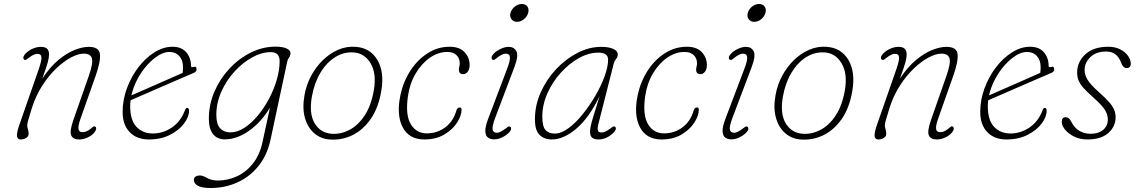

<svg xmlns="http://www.w3.org/2000/svg" viewBox="-20 -692 5700 963"><path d="M102 -392.5Q97.5 -395 97 -401Q96.5 -407 100.5 -413.5Q113 -432.5 137.5 -444.8Q162 -457 184 -457Q207.5 -457 216.8 -447Q226 -437 226 -418.5Q226 -402.5 219.2 -378Q212.5 -353.5 192 -297.5Q231 -356.5 273 -391.2Q315 -426 354.5 -441.5Q394 -457 425 -457Q477 -457 481.2 -420.8Q485.5 -384.5 459.5 -311L383.5 -96Q371 -60 373.8 -44.5Q376.5 -29 393.5 -29Q403 -29 412.8 -32.8Q422.5 -36.5 434.5 -46Q441.5 -52 446.5 -56Q451.5 -60 457.5 -57Q462 -55 462.2 -48.8Q462.5 -42.5 459.5 -37Q449.5 -18 425.2 -5.2Q401 7.5 377 7.5Q345.5 7.5 337 -13.8Q328.5 -35 348.5 -91.5L426 -313Q448 -376.5 440.8 -399.8Q433.5 -423 400.5 -423Q372.5 -423 336.2 -403.8Q300 -384.5 262.2 -348.8Q224.5 -313 192 -262.5Q159.5 -212 139.5 -149Q124.5 -101 120.5 -85.8Q116.5 -70.5 116.5 -62Q116.5 -55.5 120 -44.2Q123.5 -33 123.5 -21Q123.5 -8 111.5 -0.2Q99.5 7.5 83.5 7.5Q67.5 7.5 65.2 -9.2Q63 -26 78.5 -70L174.5 -345.5Q189.5 -389.5 187.8 -405.8Q186 -422 167.5 -422Q159.5 -422 149.5 -417.8Q139.5 -413.5 126.5 -403.5Q119 -398 113.5 -393.8Q108 -389.5 102 -392.5Z M928 -136Q928 -105.5 903 -72.2Q878 -39 832.8 -15.8Q787.5 7.5 727 7.5Q665.5 7.5 630.2 -29.5Q595 -66.5 595 -130Q595 -191 616.5 -249.2Q638 -307.5 674 -354.5Q710 -401.5 754.5 -429.5Q799 -457.5 845 -457.5Q890.5 -457.5 914.2 -429.8Q938 -402 938 -362Q938 -352.5 950 -356Q966 -361.5 966 -344Q966 -332.5 951 -326Q914.5 -310.5 867.2 -290Q820 -269.5 772.8 -249Q725.5 -228.5 688.2 -212.2Q651 -196 635 -189Q633 -174 633 -160Q633 -89 664.5 -55.8Q696 -22.5 747 -22.5Q797.5 -22.5 842 -52.5Q886.5 -82.5 908 -140Q912 -151 919 -151Q928 -151 928 -136ZM829 -431.5Q803 -431.5 774 -413.5Q745 -395.5 717.5 -364.8Q690 -334 669.2 -294.8Q648.5 -255.5 639 -213.5Q657 -221.5 688 -235Q719 -248.5 756 -264.8Q793 -281 829.8 -297.2Q866.5 -313.5 896 -326.5Q898 -337.5 898 -355Q898 -390 879.2 -410.8Q860.5 -431.5 829 -431.5Z M1337 8Q1320 87 1276 141.2Q1232 195.5 1170 223.2Q1108 251 1036.5 251Q992 251 972.2 239.5Q952.5 228 952.5 211Q952.5 199 961.2 193.5Q970 188 982.5 188Q997 188 1019 200.8Q1041 213.5 1072.5 213.5Q1122 213.5 1168 192.5Q1214 171.5 1248.5 128.2Q1283 85 1297 19L1334 -152Q1291 -80 1229.8 -36.5Q1168.5 7 1107 7Q1069.5 7 1048.5 -19.5Q1027.5 -46 1027.5 -97Q1027.5 -167 1055.2 -231.8Q1083 -296.5 1130.5 -347.5Q1178 -398.5 1237.8 -428.2Q1297.5 -458 1361.5 -458Q1398 -458 1417.5 -448.8Q1437 -439.5 1437 -426.5Q1437 -412.5 1430.2 -404.2Q1423.5 -396 1420.5 -382.5ZM1065 -116Q1065 -69.5 1084 -48.8Q1103 -28 1136 -28Q1170 -28 1205 -50.5Q1240 -73 1271.8 -110.8Q1303.5 -148.5 1328.5 -195.2Q1353.5 -242 1368 -291.5Q1382.5 -341 1382.5 -385.5Q1382.5 -430.5 1338 -430.5Q1292.5 -430.5 1244.5 -404Q1196.5 -377.5 1155.8 -332.8Q1115 -288 1090 -231.8Q1065 -175.5 1065 -116Z M1766 -457Q1838 -451 1873.2 -390.5Q1908.5 -330 1892.5 -237Q1878.5 -151.5 1839.5 -95.5Q1800.5 -39.5 1746.5 -13.5Q1692.5 12.5 1632 7.5Q1588 4 1555.5 -24.2Q1523 -52.5 1509.2 -101.5Q1495.5 -150.5 1507.5 -216Q1516.5 -266.5 1540.5 -311.5Q1564.5 -356.5 1599.5 -390.5Q1634.5 -424.5 1677 -442.8Q1719.5 -461 1766 -457ZM1644.5 -21Q1688.5 -18 1731.8 -40Q1775 -62 1808.5 -112Q1842 -162 1855.5 -242Q1869 -323 1838.8 -374.2Q1808.5 -425.5 1753.5 -429Q1705 -432.5 1661.8 -405.8Q1618.5 -379 1587.8 -328.2Q1557 -277.5 1544.5 -209Q1529 -123 1558 -74Q1587 -25 1644.5 -21Z M2223.5 -431.5Q2178 -431.5 2136.2 -402.5Q2094.5 -373.5 2064.8 -323.2Q2035 -273 2026 -209.5Q2012.5 -114.5 2040.5 -68.8Q2068.5 -23 2120.5 -23Q2172 -23 2212.5 -52.8Q2253 -82.5 2268.5 -136Q2273 -153 2286 -153Q2295 -153 2295 -142Q2295 -112 2272.5 -77Q2250 -42 2208.2 -17.2Q2166.5 7.5 2108 7.5Q2031.5 7.5 1999.5 -54.2Q1967.5 -116 1988.5 -215.5Q2003 -283 2038.5 -337.8Q2074 -392.5 2124.8 -425Q2175.5 -457.5 2235 -457.5Q2285 -457.5 2310.2 -430.2Q2335.5 -403 2335.5 -366Q2335.5 -344.5 2325.8 -332.2Q2316 -320 2303 -320Q2281.5 -320 2281.5 -343Q2281.5 -349.5 2283.8 -358Q2286 -366.5 2286 -374.5Q2286 -399.5 2269.5 -415.5Q2253 -431.5 2223.5 -431.5Z M2573 -582.5Q2555 -582.5 2545.2 -595.8Q2535.5 -609 2540.5 -627Q2546 -646.5 2562.5 -659.2Q2579 -672 2597 -672Q2616 -672 2625.2 -659.2Q2634.5 -646.5 2629 -627Q2624 -609 2608 -595.8Q2592 -582.5 2573 -582.5ZM2464.5 -103Q2447.5 -58 2450.8 -42Q2454 -26 2472.5 -26Q2486.5 -26 2513.5 -45.5Q2520.5 -51 2526.5 -55.2Q2532.5 -59.5 2538.5 -56.5Q2543 -54.5 2543.5 -48.2Q2544 -42 2540 -35.5Q2530.5 -21 2506.5 -7Q2482.5 7 2457.5 7Q2440 7 2427.8 -1.8Q2415.5 -10.5 2414.2 -32.8Q2413 -55 2428 -95L2523 -345.5Q2539.5 -388.5 2537.5 -405.8Q2535.5 -423 2516.5 -423Q2500 -423 2475 -403.5Q2468.5 -398.5 2462.5 -394Q2456.5 -389.5 2450.5 -392.5Q2446 -395 2445.5 -401Q2445 -407 2449 -413.5Q2461 -431.5 2485.5 -444.2Q2510 -457 2531.5 -457Q2558 -457 2570 -435.2Q2582 -413.5 2559.5 -354Z M2981 -69Q2976 -49.5 2978.5 -38.5Q2981 -27.5 2998 -27.5Q3008 -27.5 3018 -32.8Q3028 -38 3039 -46Q3048 -53 3053.5 -56.2Q3059 -59.5 3063.5 -57Q3074 -51 3065 -36Q3056 -22 3032.5 -7.2Q3009 7.5 2981.5 7.5Q2961.5 7.5 2950.5 -1Q2939.5 -9.5 2939.5 -31Q2939.5 -43.5 2943 -60.5Q2946.5 -77.5 2957 -111.5Q2967.5 -145.5 2987.5 -210Q2935 -101.5 2871 -47Q2807 7.5 2747.5 7.5Q2710 7.5 2686.5 -15.2Q2663 -38 2663 -93.5Q2663 -163.5 2692 -228.5Q2721 -293.5 2769.2 -345Q2817.5 -396.5 2876.5 -426.8Q2935.5 -457 2995.5 -457Q3032.5 -457 3055.5 -447Q3078.5 -437 3078.5 -419Q3078.5 -406.5 3070 -396.2Q3061.5 -386 3058.5 -374ZM2700 -107Q2700 -58 2716 -40Q2732 -22 2763 -22Q2794.5 -22 2831 -48.8Q2867.5 -75.5 2902.5 -119Q2937.5 -162.5 2966.5 -212.5Q2995.5 -262.5 3012.8 -310.2Q3030 -358 3030 -393Q3030 -428 2981 -428Q2933 -428 2883.8 -400.8Q2834.5 -373.5 2792.8 -327.2Q2751 -281 2725.5 -223.8Q2700 -166.5 2700 -107Z M3413.5 -431.5Q3368 -431.5 3326.2 -402.5Q3284.5 -373.5 3254.8 -323.2Q3225 -273 3216 -209.5Q3202.5 -114.5 3230.5 -68.8Q3258.5 -23 3310.5 -23Q3362 -23 3402.5 -52.8Q3443 -82.5 3458.5 -136Q3463 -153 3476 -153Q3485 -153 3485 -142Q3485 -112 3462.5 -77Q3440 -42 3398.2 -17.2Q3356.5 7.5 3298 7.5Q3221.5 7.5 3189.5 -54.2Q3157.5 -116 3178.5 -215.5Q3193 -283 3228.5 -337.8Q3264 -392.5 3314.8 -425Q3365.5 -457.5 3425 -457.5Q3475 -457.5 3500.2 -430.2Q3525.5 -403 3525.5 -366Q3525.5 -344.5 3515.8 -332.2Q3506 -320 3493 -320Q3471.5 -320 3471.5 -343Q3471.5 -349.5 3473.8 -358Q3476 -366.5 3476 -374.5Q3476 -399.5 3459.5 -415.5Q3443 -431.5 3413.5 -431.5Z M3763 -582.5Q3745 -582.5 3735.2 -595.8Q3725.5 -609 3730.5 -627Q3736 -646.5 3752.5 -659.2Q3769 -672 3787 -672Q3806 -672 3815.2 -659.2Q3824.5 -646.5 3819 -627Q3814 -609 3798 -595.8Q3782 -582.5 3763 -582.5ZM3654.5 -103Q3637.5 -58 3640.8 -42Q3644 -26 3662.5 -26Q3676.5 -26 3703.5 -45.5Q3710.5 -51 3716.5 -55.2Q3722.5 -59.5 3728.5 -56.5Q3733 -54.5 3733.5 -48.2Q3734 -42 3730 -35.5Q3720.5 -21 3696.5 -7Q3672.5 7 3647.5 7Q3630 7 3617.8 -1.8Q3605.5 -10.5 3604.2 -32.8Q3603 -55 3618 -95L3713 -345.5Q3729.5 -388.5 3727.5 -405.8Q3725.5 -423 3706.5 -423Q3690 -423 3665 -403.5Q3658.5 -398.5 3652.5 -394Q3646.5 -389.5 3640.5 -392.5Q3636 -395 3635.5 -401Q3635 -407 3639 -413.5Q3651 -431.5 3675.5 -444.2Q3700 -457 3721.5 -457Q3748 -457 3760 -435.2Q3772 -413.5 3749.5 -354Z M4128.5 -457Q4200.5 -451 4235.8 -390.5Q4271 -330 4255 -237Q4241 -151.5 4202 -95.5Q4163 -39.5 4109 -13.5Q4055 12.5 3994.5 7.5Q3950.5 4 3918 -24.2Q3885.5 -52.5 3871.8 -101.5Q3858 -150.5 3870 -216Q3879 -266.5 3903 -311.5Q3927 -356.5 3962 -390.5Q3997 -424.5 4039.5 -442.8Q4082 -461 4128.5 -457ZM4007 -21Q4051 -18 4094.2 -40Q4137.5 -62 4171 -112Q4204.5 -162 4218 -242Q4231.5 -323 4201.2 -374.2Q4171 -425.5 4116 -429Q4067.5 -432.5 4024.2 -405.8Q3981 -379 3950.2 -328.2Q3919.5 -277.5 3907 -209Q3891.5 -123 3920.5 -74Q3949.5 -25 4007 -21Z M4403.5 -392.5Q4399 -395 4398.5 -401Q4398 -407 4402 -413.5Q4414.5 -432.5 4439 -444.8Q4463.5 -457 4485.5 -457Q4509 -457 4518.2 -447Q4527.5 -437 4527.5 -418.5Q4527.5 -402.5 4520.8 -378Q4514 -353.5 4493.5 -297.5Q4532.5 -356.5 4574.5 -391.2Q4616.5 -426 4656 -441.5Q4695.5 -457 4726.5 -457Q4778.5 -457 4782.8 -420.8Q4787 -384.5 4761 -311L4685 -96Q4672.5 -60 4675.2 -44.5Q4678 -29 4695 -29Q4704.5 -29 4714.2 -32.8Q4724 -36.5 4736 -46Q4743 -52 4748 -56Q4753 -60 4759 -57Q4763.5 -55 4763.8 -48.8Q4764 -42.5 4761 -37Q4751 -18 4726.8 -5.2Q4702.5 7.5 4678.5 7.5Q4647 7.5 4638.5 -13.8Q4630 -35 4650 -91.5L4727.5 -313Q4749.5 -376.5 4742.2 -399.8Q4735 -423 4702 -423Q4674 -423 4637.8 -403.8Q4601.5 -384.5 4563.8 -348.8Q4526 -313 4493.5 -262.5Q4461 -212 4441 -149Q4426 -101 4422 -85.8Q4418 -70.5 4418 -62Q4418 -55.5 4421.5 -44.2Q4425 -33 4425 -21Q4425 -8 4413 -0.2Q4401 7.5 4385 7.5Q4369 7.5 4366.8 -9.2Q4364.5 -26 4380 -70L4476 -345.5Q4491 -389.5 4489.2 -405.8Q4487.5 -422 4469 -422Q4461 -422 4451 -417.8Q4441 -413.5 4428 -403.5Q4420.5 -398 4415 -393.8Q4409.5 -389.5 4403.5 -392.5Z M5229.5 -136Q5229.5 -105.5 5204.5 -72.2Q5179.5 -39 5134.2 -15.8Q5089 7.5 5028.5 7.5Q4967 7.5 4931.8 -29.5Q4896.5 -66.5 4896.5 -130Q4896.5 -191 4918 -249.2Q4939.5 -307.5 4975.5 -354.5Q5011.5 -401.5 5056 -429.5Q5100.5 -457.5 5146.5 -457.5Q5192 -457.5 5215.8 -429.8Q5239.5 -402 5239.5 -362Q5239.5 -352.5 5251.5 -356Q5267.5 -361.5 5267.5 -344Q5267.5 -332.5 5252.5 -326Q5216 -310.5 5168.8 -290Q5121.5 -269.5 5074.2 -249Q5027 -228.5 4989.8 -212.2Q4952.5 -196 4936.5 -189Q4934.5 -174 4934.5 -160Q4934.5 -89 4966 -55.8Q4997.5 -22.5 5048.5 -22.5Q5099 -22.5 5143.5 -52.5Q5188 -82.5 5209.5 -140Q5213.5 -151 5220.5 -151Q5229.5 -151 5229.5 -136ZM5130.5 -431.5Q5104.5 -431.5 5075.5 -413.5Q5046.5 -395.5 5019 -364.8Q4991.5 -334 4970.8 -294.8Q4950 -255.5 4940.5 -213.5Q4958.5 -221.5 4989.5 -235Q5020.5 -248.5 5057.5 -264.8Q5094.5 -281 5131.2 -297.2Q5168 -313.5 5197.5 -326.5Q5199.5 -337.5 5199.5 -355Q5199.5 -390 5180.8 -410.8Q5162 -431.5 5130.5 -431.5Z M5451 -21Q5489.5 -21 5513 -40.8Q5536.5 -60.5 5536.5 -92.5Q5536.5 -116 5523 -139Q5509.5 -162 5467 -200Q5434.5 -229 5416 -249.2Q5397.5 -269.5 5390 -287.8Q5382.5 -306 5382.5 -328.5Q5382.5 -381 5423.2 -419.2Q5464 -457.5 5539.5 -457.5Q5572.5 -457.5 5597.8 -444.8Q5623 -432 5637.2 -412.5Q5651.5 -393 5651.5 -372.5Q5651.5 -350.5 5630 -350.5Q5613.5 -350.5 5603.5 -376.5Q5593.5 -404 5575.5 -418.8Q5557.5 -433.5 5527.5 -433.5Q5477.5 -433.5 5448.8 -405.5Q5420 -377.5 5420 -341.5Q5420 -317 5434.5 -292.5Q5449 -268 5490.5 -231Q5525.5 -200 5543.8 -178.8Q5562 -157.5 5568.8 -140.2Q5575.5 -123 5575.5 -104Q5575.5 -57.5 5539 -25Q5502.5 7.5 5434 7.5Q5397 7.5 5368 -6.8Q5339 -21 5322.2 -41.5Q5305.5 -62 5305.5 -80.5Q5305.5 -104 5325 -104Q5332.5 -104 5339.8 -99Q5347 -94 5353.5 -81Q5369 -50 5394 -35.5Q5419 -21 5451 -21Z"/></svg>

Font: Fraunces 9pt SuperSoft Thin
Style: Italic
Weight: 100
Italic angle: -16°
Version: Version 1.000;[0bf87f6ff]